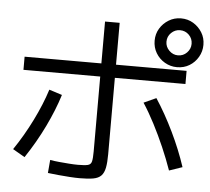

<svg xmlns="http://www.w3.org/2000/svg" viewBox="-59 -919 1117 1019"><g transform="rotate(5 500.0 -409.0)"><path d="M402 37Q379 37 348.5 35Q318 33 287 30Q256 27 232 24L238 -46Q259 -42 286 -39.5Q313 -37 339.5 -35Q366 -33 387 -33Q423 -33 439.5 -37Q456 -41 460 -58Q464 -75 464 -111V-803H542V-103Q542 -59 536.5 -31Q531 -3 516.5 12Q502 27 474.5 32Q447 37 402 37ZM37 -86Q90 -164 133 -251Q176 -338 201 -417L270 -395Q245 -314 201.5 -224Q158 -134 101 -49ZM871 -45Q850 -105 823.5 -166Q797 -227 767 -285Q737 -343 705 -392L771 -422Q822 -344 866.5 -252Q911 -160 941 -69ZM55 -510V-580H918V-510ZM865 -595Q830 -595 800 -612.5Q770 -630 752.5 -659.5Q735 -689 735 -725Q735 -761 752.5 -790Q770 -819 799.5 -837Q829 -855 865 -855Q901 -855 930 -837.5Q959 -820 977 -791Q995 -762 995 -725Q995 -690 977.5 -660Q960 -630 931 -612.5Q902 -595 865 -595ZM865 -658Q893 -658 912.5 -678Q932 -698 932 -725Q932 -753 912.5 -772.5Q893 -792 865 -792Q838 -792 818 -772.5Q798 -753 798 -725Q798 -698 818 -678Q838 -658 865 -658Z"/></g></svg>

Font: M PLUS 2
Style: Regular
Weight: 400
Designer: Coji Morishita
Foundry: UNDERFOREST DESIGN
Version: Version 1.001